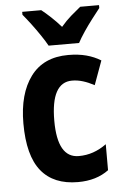

<svg xmlns="http://www.w3.org/2000/svg" viewBox="-55 -805 543 854"><g transform="rotate(-5 217.0 -378.0)"><path d="M259 10Q150 10 94.5 -58.5Q39 -127 39 -271Q39 -403 96 -480Q153 -557 264 -557Q309 -557 344.5 -547.5Q380 -538 409 -520L370 -413Q344 -427 319.5 -434.5Q295 -442 271 -442Q177 -442 177 -271Q177 -105 272 -105Q306 -105 336.5 -115.5Q367 -126 396 -147V-31Q341 10 259 10ZM181 -606Q170 -626 151.5 -653.5Q133 -681 113 -707.5Q93 -734 77 -753V-766H162Q181 -751 203.5 -730Q226 -709 248 -684Q271 -711 293 -730Q315 -749 336 -766H420V-753Q405 -734 385 -708Q365 -682 346.5 -654.5Q328 -627 317 -606Z"/></g></svg>

Font: Noto Sans Condensed
Style: Bold
Weight: 700
Width: 3
Designer: Monotype Design Team
Foundry: Monotype Imaging Inc.
Version: Version 2.013; ttfautohint (v1.8.4.7-5d5b)